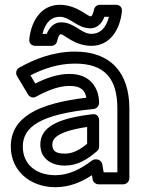

<svg xmlns="http://www.w3.org/2000/svg" viewBox="-20 -743 605 800"><path d="M75 -132C75 -214 147 -267 370 -289C383 -290 393 -302 393 -315C392 -376 357 -435 270 -435C218 -435 169 -416 127 -395L107 -429C161 -457 223 -478 293 -478C415 -478 469 -417 469 -291V-25H412L406 -59C404 -71 392 -79 381 -79H378C372 -79 367 -77 363 -74C317 -39 267 -13 211 -13C127 -13 75 -61 75 -132ZM25 -132C25 -31 106 37 211 37C269 37 319 16 363 -13L366 5C368 15 378 25 391 25H494C505 25 519 15 519 0V-291C519 -439 442 -528 293 -528C201 -528 122 -496 60 -461C47 -454 44 -437 51 -426L97 -349C104 -338 118 -333 130 -340C176 -365 223 -385 270 -385C319 -385 334 -365 340 -336C138 -312 25 -255 25 -132ZM148 -141C148 -79 198 -53 250 -53C303 -53 343 -78 384 -113C390 -118 393 -125 393 -132V-242C393 -252 387 -270 365 -267C221 -250 148 -214 148 -141ZM198 -141C198 -165 217 -195 343 -214V-144C310 -117 283 -103 250 -103C211 -103 198 -115 198 -141ZM157 -602C170 -652 195 -673 229 -673C273 -673 301 -625 357 -625C387 -625 406 -649 415 -673H434C421 -623 395 -602 361 -602C317 -602 291 -650 234 -650C204 -650 184 -626 175 -602ZM102 -580C100 -558 117 -552 127 -552H194C205 -552 215 -559 218 -571C225 -602 232 -600 234 -600C248 -600 290 -552 361 -552C434 -552 479 -613 488 -695C490 -717 474 -723 464 -723H396C385 -723 375 -716 372 -704C365 -673 359 -675 357 -675C344 -675 299 -723 229 -723C156 -723 111 -662 102 -580Z"/></svg>

Font: Falling Sky
Style: ExtOu
Weight: 400
Designer: Paul D. Hunt
Foundry: Adobe Systems Incorporated
Version: Version 1.02